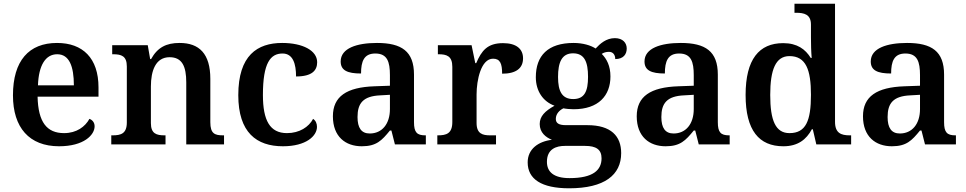

<svg xmlns="http://www.w3.org/2000/svg" viewBox="-20 -780 5220 1037"><path d="M299 10C433 10 491 -51 491 -98C491 -119 478 -133 463 -138C440 -96 394 -61 326 -61C233 -61 186 -120 183 -258H512V-308C512 -466 427 -548 288 -548C136 -548 50 -452 50 -265C50 -91 138 10 299 10ZM379 -319H185C189 -428 226 -487 289 -487C354 -487 379 -422 379 -319Z M581 0H874V-49H869C825 -49 795 -58 795 -115V-313C795 -397 820 -471 896 -471C964 -471 986 -421 986 -335V0H1190V-49H1185C1140 -49 1116 -58 1116 -120V-354C1116 -490 1056 -548 950 -548C878 -548 831 -524 796 -461H791L778 -536H586V-487H591C635 -487 665 -478 665 -421V-119C665 -58 633 -49 588 -49H581Z M1508 10C1634 10 1692 -46 1692 -95C1692 -113 1685 -129 1671 -138C1648 -94 1597 -61 1530 -61C1438 -61 1400 -129 1400 -267C1400 -441 1441 -491 1506 -491C1563 -491 1579 -434 1579 -367C1666 -367 1693 -400 1693 -444C1693 -507 1615 -548 1504 -548C1370 -548 1267 -481 1267 -266C1267 -64 1366 10 1508 10Z M1934 10C2013 10 2042 -21 2086 -75H2094L2113 0H2280V-49H2277C2232 -49 2216 -65 2216 -120V-377C2216 -503 2149 -548 2016 -548C1908 -548 1820 -520 1820 -448C1820 -400 1856 -383 1930 -383C1930 -449 1946 -491 2007 -491C2072 -491 2086 -446 2086 -374V-317L2003 -314C1852 -309 1778 -259 1778 -152C1778 -42 1846 10 1934 10ZM1977 -59C1932 -59 1911 -89 1911 -148C1911 -222 1941 -261 2034 -265L2086 -268V-191C2086 -110 2043 -59 1977 -59Z M2342 0H2659V-49H2628C2587 -49 2554 -57 2554 -116V-270C2554 -347 2578 -463 2643 -463C2681 -463 2692 -437 2692 -382C2767 -382 2805 -411 2805 -465C2805 -514 2771 -547 2697 -547C2612 -547 2581 -506 2552 -439H2547L2527 -536H2345V-487H2348C2392 -487 2423 -478 2423 -419V-121C2423 -58 2390 -49 2345 -49H2342Z M3054 237C3245 237 3335 165 3335 47C3335 -45 3280 -104 3153 -104H3037C2996 -104 2982 -116 2982 -138C2982 -165 3002 -185 3023 -195C3036 -192 3063 -190 3078 -190C3213 -190 3277 -264 3277 -367C3277 -424 3257 -462 3230 -489C3241 -496 3253 -500 3269 -500C3291 -500 3303 -484 3303 -461C3348 -461 3365 -488 3365 -518C3365 -548 3344 -574 3301 -574C3254 -574 3221 -544 3197 -518C3171 -535 3128 -548 3078 -548C2939 -548 2874 -479 2874 -363C2874 -287 2914 -231 2975 -209C2923 -180 2895 -152 2895 -110C2895 -64 2928 -38 2961 -25C2887 -16 2830 25 2830 97C2830 187 2904 237 3054 237ZM3076 -245C3015 -245 2994 -288 2994 -364C2994 -443 3014 -492 3075 -492C3137 -492 3156 -445 3156 -365C3156 -287 3137 -245 3076 -245ZM3056 182C2970 182 2934 148 2934 94C2934 24 2985 8 3031 8H3140C3199 8 3229 27 3229 75C3229 139 3183 182 3056 182Z M3575 10C3654 10 3683 -21 3727 -75H3735L3754 0H3921V-49H3918C3873 -49 3857 -65 3857 -120V-377C3857 -503 3790 -548 3657 -548C3549 -548 3461 -520 3461 -448C3461 -400 3497 -383 3571 -383C3571 -449 3587 -491 3648 -491C3713 -491 3727 -446 3727 -374V-317L3644 -314C3493 -309 3419 -259 3419 -152C3419 -42 3487 10 3575 10ZM3618 -59C3573 -59 3552 -89 3552 -148C3552 -222 3582 -261 3675 -265L3727 -268V-191C3727 -110 3684 -59 3618 -59Z M4211 10C4289 10 4335 -26 4365 -82H4370L4389 0H4577V-49H4569C4523 -49 4490 -61 4490 -122V-760H4271V-711H4279C4323 -711 4360 -703 4360 -647V-578C4360 -544 4361 -499 4364 -467H4359C4330 -514 4286 -547 4210 -547C4080 -547 4007 -460 4007 -267C4007 -75 4080 10 4211 10ZM4244 -61C4169 -61 4140 -129 4140 -267C4140 -403 4169 -477 4244 -477C4333 -477 4360 -403 4360 -268C4360 -128 4333 -61 4244 -61Z M4797 10C4876 10 4905 -21 4949 -75H4957L4976 0H5143V-49H5140C5095 -49 5079 -65 5079 -120V-377C5079 -503 5012 -548 4879 -548C4771 -548 4683 -520 4683 -448C4683 -400 4719 -383 4793 -383C4793 -449 4809 -491 4870 -491C4935 -491 4949 -446 4949 -374V-317L4866 -314C4715 -309 4641 -259 4641 -152C4641 -42 4709 10 4797 10ZM4840 -59C4795 -59 4774 -89 4774 -148C4774 -222 4804 -261 4897 -265L4949 -268V-191C4949 -110 4906 -59 4840 -59Z"/></svg>

Font: Noto Serif Gurmukhi SemiBold
Style: Regular
Weight: 600
Designer: Vaibhav Singh and the Monotype Design Team
Foundry: Monotype Imaging Inc.
Version: Version 2.004